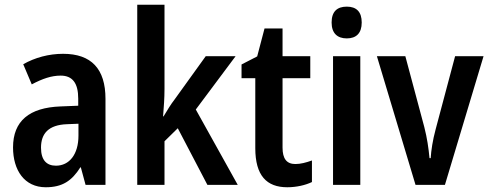

<svg xmlns="http://www.w3.org/2000/svg" viewBox="-20 -780 2062 810"><path d="M246 -553C186 -553 127 -537 78 -509L114 -424C159 -448 197 -461 236 -461C286 -461 310 -429 310 -364V-334L235 -331C104 -326 35 -270 35 -158C35 -62 83 10 173 10C243 10 283 -17 319 -74H321L341 0H425V-363C425 -490 365 -553 246 -553ZM262 -256 311 -258V-208C311 -128 272 -81 216 -81C177 -81 153 -104 153 -157C153 -217 185 -253 262 -256Z M674 -406V-760H559V0H674V-184L730 -239L855 0H983L806 -318L974 -543H848L717 -361C700 -339 687 -317 670 -289H668C671 -329 674 -364 674 -406Z M1226 -88C1189 -88 1172 -111 1172 -157V-450H1289V-543H1172V-660H1096L1065 -542L999 -508V-450H1057V-155C1057 -39 1105 10 1192 10C1231 10 1269 1 1296 -12V-103C1271 -94 1248 -88 1226 -88Z M1443 -752C1402 -752 1379 -731 1379 -685C1379 -640 1403 -618 1443 -618C1483 -618 1506 -640 1506 -685C1506 -730 1484 -752 1443 -752ZM1500 -543H1385V0H1500Z M1733 0H1857L2020 -543H1900L1818 -235C1805 -187 1799 -145 1797 -113H1792C1788 -155 1782 -197 1770 -244L1690 -543H1570Z"/></svg>

Font: Noto Sans Gujarati UI Condensed SemiBold
Style: Regular
Weight: 600
Width: 3
Designer: Jelle Bosma - Monotype Design Team, Universal Thirst
Foundry: Monotype Imaging Inc.
Version: Version 2.106